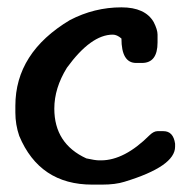

<svg xmlns="http://www.w3.org/2000/svg" viewBox="-20 -500 517 520"><path d="M308.9 -480.1Q373.1 -480.1 396.2 -440.3Q406.7 -419.7 406.7 -406.2V-385.1Q406.7 -329.5 364.5 -329.5H348.7Q308.9 -329.5 308.9 -395.7Q296.9 -406.2 285.4 -406.2Q226.4 -406.2 161.2 -316.5Q127.1 -261.4 127.1 -205.8Q127.1 -110.8 213.9 -71Q237.9 -65.7 248.4 -65.7H253.7Q317 -65.7 385.6 -134.3Q396.6 -144.8 406.7 -144.8H422.5Q449.4 -144.8 454.2 -110.8V-102.6Q454.2 -49.4 317 -7.7Q292.6 0 256.1 0H229.7Q87.3 0 32.1 -131.9Q21.6 -162.6 21.6 -195.2V-213.4Q21.6 -357.3 169.3 -445.6Q235.5 -480.1 308.9 -480.1Z"/></svg>

Font: Namteng
Style: Regular
Weight: 400
Designer: Khon Soe Zaw Thu
Foundry: MPUA
Version: Version 1.03 June 17, 2016